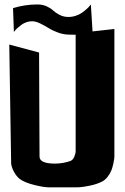

<svg xmlns="http://www.w3.org/2000/svg" viewBox="-20 -823 552 849"><path d="M41.5 -681.6 37.6 -787.1Q90.3 -803.2 143.6 -803.2H147Q168.9 -803.2 186.8 -794.9Q204.6 -786.6 215.3 -776.4Q226.1 -766.1 243.2 -757.3Q260.3 -748.5 280.3 -748Q297.4 -747.6 314 -752.9Q330.6 -758.3 342.3 -766.6Q354 -774.9 363.3 -783.2Q372.6 -791.5 377 -797.4L381.8 -803.2L389.2 -684.1L485.8 -694.8V-130.4Q485.8 -127 485.1 -120.8Q484.4 -114.7 481 -98.6Q477.5 -82.5 472.2 -68.8Q466.8 -55.2 455.6 -40.8Q444.3 -26.4 430.2 -19.5Q407.2 -8.3 378.2 -2.2Q349.1 3.9 331.5 4.9L314 5.4H200.7Q178.7 6.3 134.3 -4.4Q89.8 -15.1 67.9 -31.2Q53.7 -42 42.5 -62Q31.2 -82 29.3 -100.1L21 -626L152.8 -590.8Q154.3 -145.5 154.8 -129.9Q155.8 -99.6 223.1 -99.6Q257.8 -99.6 292 -111.3Q303.2 -116.7 308.8 -130.6Q314.5 -144.5 314.5 -155.3V-166.5V-669.4Q294.9 -669.4 284.2 -669.9Q259.3 -670.4 234.6 -679.7Q210 -689 193.6 -699.5Q177.2 -710 158 -719.2Q138.7 -728.5 123.5 -729Q110.4 -729.5 97.2 -724.9Q84 -720.2 74.5 -713.1Q64.9 -706.1 57.1 -699Q49.3 -691.9 45.4 -686.5Z"/></svg>

Font: Some Time Later
Style: Regular
Weight: 400
Version: Version 003.300